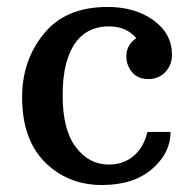

<svg xmlns="http://www.w3.org/2000/svg" viewBox="-20 -525 554 555"><path d="M374 -414.6Q345.7 -448.7 294.9 -448.7Q199.7 -448.7 170.9 -340.3Q161.1 -302.2 161.1 -249Q161.1 -149.9 199.2 -99.6Q237.3 -49.3 294.4 -49.3Q336.4 -49.3 365.7 -73.7Q395 -98.1 406.2 -143.6H473.1Q473.1 -83 419.7 -36.6Q366.2 9.8 274.7 9.8Q183.1 9.8 119.1 -47.4Q43.9 -114.3 43.9 -244.1Q43.9 -350.1 106.7 -427.5Q169.4 -504.9 291 -504.9Q370.6 -504.9 423.8 -466.3Q477.1 -427.7 477.1 -366.7Q477.1 -336.9 457.8 -316.7Q438.5 -296.4 408.7 -296.4Q366.2 -296.4 350.1 -335.9Q345.2 -347.7 345.2 -361.8Q345.2 -395.5 374 -414.6Z"/></svg>

Font: Arbutus Slab
Style: Regular
Weight: 400
Version: Version 1.002; ttfautohint (v0.92) -l 10 -r 16 -G 200 -x 7 -